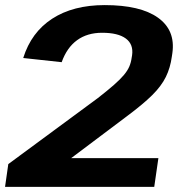

<svg xmlns="http://www.w3.org/2000/svg" viewBox="-27 -730 696 750"><path d="M5.4 -89 354.9 -346.7Q392.9 -376.3 417.9 -398.2Q442.9 -420.2 457 -437.1Q471.1 -453.9 478.1 -470.1Q485 -486.2 487.5 -505.6L489 -514.4Q494.9 -557 464.5 -579.5Q434.1 -602 371.9 -602Q313.9 -602 274.1 -573Q234.3 -544.1 213.9 -487.1L63.7 -503.4Q95.2 -604 177 -657Q258.8 -710.1 381.9 -710.1Q521.2 -710.1 590 -661Q658.9 -611.9 646.3 -522.6L644.3 -509.2Q638.3 -465 620.8 -429.4Q603.3 -393.8 567.5 -358.3Q531.7 -322.9 468.9 -276.1L145 -32.6L108.8 -112.2H591.7L575.5 0H-7.3Z"/></svg>

Font: Pathway Extreme 8pt Thin 12pt
Style: Italic
Weight: 100
Italic angle: -8°
Version: Version 1.001;gftools[0.9.26]